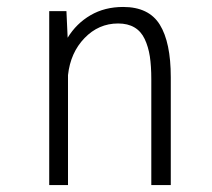

<svg xmlns="http://www.w3.org/2000/svg" viewBox="-20 -532 610 552"><path d="M121.5 0V-500H171L174.5 -423.5Q199.5 -464.5 240.2 -488.2Q281 -512 334 -512Q408 -512 439.5 -461Q471 -410 471 -310V0H415V-304Q415 -342 410.8 -369.8Q406.5 -397.5 396 -419.8Q385.5 -442 366.5 -453.2Q347.5 -464.5 319.5 -464.5Q263.5 -464.5 223 -422.5Q182.5 -380.5 175.5 -316V0Z"/></svg>

Font: League Mono Narrow UltraLight
Style: Regular
Weight: 200
Width: 3
Designer: Tyler Finck
Foundry: The League of Moveable Type / Tyler Finck
Version: Version 2.210